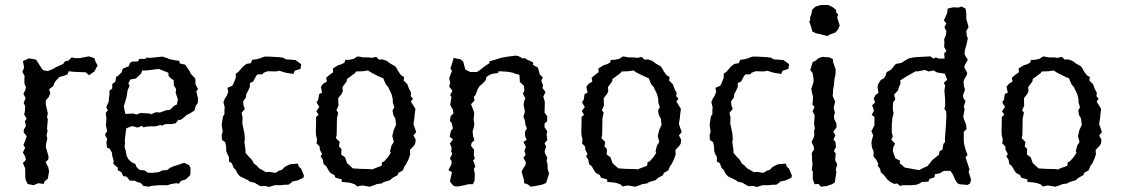

<svg xmlns="http://www.w3.org/2000/svg" viewBox="-20 -732 4453 763"><path d="M113 4 90 -1 84 -13 81 -21 80 -52V-63L71 -84L83 -97L80 -110L71 -126L80 -145L73 -156L80 -172L86 -191L74 -206L75 -217L83 -231L79 -251L86 -260L76 -277L79 -290L80 -310L74 -323L82 -342L73 -359L81 -375L83 -385L77 -400V-421L78 -429L69 -447L76 -463L71 -489L84 -495L95 -500L119 -496L124 -494L131 -483L140 -469L147 -458L154 -452L171 -450L191 -458L202 -465L209 -468L231 -478L238 -488L252 -491L265 -504L277 -501H296L333 -508L355 -501L360 -486L368 -472L355 -448L334 -433L320 -445H307L286 -446L269 -447L253 -449L248 -436L234 -431L216 -426L201 -410L194 -399L193 -391L175 -377L180 -362L174 -347L162 -333V-317L170 -282L167 -266L170 -258L168 -234L167 -221L169 -211L165 -196L168 -181L163 -160L162 -148L167 -131L173 -110L172 -98L161 -88L172 -67L175 -51L170 -22L158 -12L153 -1L132 -4Z M599 5 580 7 572 10 550 7 539 -5 527 -8 515 -14H496L483 -30L470 -32L462 -48L447 -56L449 -65L430 -81L432 -92L426 -113L425 -125L416 -141L405 -146L403 -167L406 -179L397 -197L406 -211L401 -233L403 -262L400 -283L409 -294L402 -306L412 -328L413 -341L415 -357V-372L426 -380V-398L438 -407L442 -427L448 -430L463 -444L468 -459L492 -469L496 -481L504 -487L528 -488L534 -498H559L560 -503L577 -502L606 -505L625 -507L648 -500L653 -497L679 -492L693 -490L694 -480L716 -475L733 -450L738 -439L756 -420L757 -407L756 -399L767 -378L760 -369L767 -340L766 -323L758 -312L753 -293L736 -282L720 -274L711 -265L697 -255L689 -256L678 -242L661 -239H638L621 -232L620 -236L598 -230H580L563 -229L550 -226L544 -232L527 -225L505 -231L494 -227L482 -222L480 -210L478 -193L476 -173L477 -163L475 -148L480 -132L483 -113L490 -100L502 -88L518 -80L522 -69L534 -57L555 -55L567 -46L585 -45L611 -48L625 -55L644 -56L657 -66L675 -73L679 -74L712 -85L731 -76L737 -65V-51L736 -36L718 -19L699 -13L691 -2L680 -4L657 0L647 4H615ZM478 -279 508 -281 524 -277 538 -283 574 -281 581 -278 599 -286 616 -285 641 -294 656 -296 671 -311 683 -317 687 -337 678 -363 680 -378 671 -392 670 -414 661 -419 650 -430 649 -443 611 -458 562 -452H545L541 -440L520 -420L498 -416L490 -401L495 -392L487 -373L483 -347L478 -329L472 -310Z M1049 11 1035 7 1015 8 1001 0 991 -6 973 -10 967 -15 943 -27 934 -31 925 -41 916 -58 909 -64 901 -84 890 -90V-107L883 -121L879 -132V-147L875 -167L862 -176L861 -196L865 -208L861 -236L866 -269L872 -278V-296L873 -305L868 -326L873 -339L882 -353L887 -368L884 -383L903 -391L910 -405L917 -423V-439L928 -447L941 -462L945 -467L959 -478L977 -481L982 -494L1002 -497L1009 -499L1031 -507H1051L1087 -505L1104 -503L1117 -496L1135 -495L1155 -493L1177 -477L1174 -458L1151 -451L1146 -438L1116 -443L1089 -451L1076 -448L1044 -449L1028 -443L1023 -437L1002 -436L994 -423L986 -408L973 -402V-387L965 -369L959 -359L957 -344L946 -329L948 -312L953 -299L940 -284L944 -264L943 -242L950 -208L952 -197L953 -176L951 -169L955 -141L956 -124L972 -106L981 -97L989 -82L1000 -74L1010 -63L1014 -61L1036 -48L1050 -49L1075 -45L1089 -54L1100 -57L1112 -69L1132 -79L1164 -82L1167 -71L1177 -61L1188 -34L1186 -26L1163 -15L1143 -11L1136 -5L1126 2H1112L1098 4H1071Z M1449 10 1419 5 1399 9 1391 1 1374 -5 1361 -7 1338 -9V-19L1313 -26L1309 -36L1293 -45L1287 -53L1276 -72L1266 -80L1263 -97L1254 -111L1260 -120L1251 -137L1250 -150L1238 -162L1240 -179L1236 -193L1235 -212L1236 -239V-267L1246 -276L1237 -290L1249 -307L1238 -325L1245 -337L1248 -358L1260 -364L1255 -387L1264 -399L1279 -408L1276 -423L1289 -434L1304 -445L1303 -460L1324 -473L1335 -476L1349 -483L1352 -494H1366L1385 -498L1401 -508L1423 -504H1444L1457 -502L1475 -506L1486 -495L1500 -496L1517 -490L1532 -479L1550 -469L1556 -461L1563 -448L1574 -433L1586 -426L1584 -412L1599 -397L1605 -380L1614 -363L1612 -350L1621 -340L1613 -328L1623 -312L1631 -299L1628 -278L1627 -265L1623 -239L1634 -207L1623 -194L1632 -177L1630 -161L1625 -153L1609 -136L1610 -119L1606 -106L1602 -96L1594 -80L1588 -72L1581 -55L1563 -45L1560 -36L1540 -25L1530 -16L1517 -12L1506 -9L1496 -3L1476 0L1467 4ZM1457 -58 1474 -65 1496 -73 1499 -88 1506 -90 1522 -108 1533 -125 1530 -131 1536 -154 1545 -168 1539 -191 1544 -214 1554 -236 1551 -261 1543 -275 1540 -293 1547 -306 1541 -325V-337L1536 -358L1522 -387L1513 -397L1503 -421L1486 -428L1458 -442L1442 -452L1423 -449L1395 -448L1390 -441L1359 -418L1358 -409L1341 -386L1342 -369L1337 -358L1324 -342L1325 -312L1317 -294L1324 -284L1319 -262L1318 -196L1315 -183L1330 -168L1327 -150L1337 -140L1336 -118L1351 -107L1359 -84L1382 -63L1410 -61L1453 -60Z M1770 -460 1779 -488 1783 -502 1811 -496 1821 -487 1829 -456 1848 -446H1875L1885 -452L1908 -470L1925 -481V-488L1952 -496L1967 -501L1980 -504L1998 -507L2030 -511L2040 -509L2059 -499L2064 -502L2073 -496L2099 -484L2098 -474L2117 -464L2122 -449L2125 -436L2137 -425L2131 -410L2138 -394L2136 -382L2148 -366L2139 -348L2145 -328V-319L2144 -285L2155 -269L2154 -250L2144 -241V-226L2155 -210L2152 -199L2155 -175L2144 -163L2150 -149L2145 -133V-124L2155 -105L2152 -94L2156 -79V-61L2162 -43L2154 -17L2150 -5L2137 1L2124 4L2090 10L2076 0L2063 -4L2062 -18L2053 -49L2056 -57L2068 -76L2070 -87L2060 -105L2069 -117L2064 -132L2070 -148L2060 -168L2073 -176L2067 -190L2066 -208L2074 -222L2068 -236L2066 -253L2060 -268L2066 -288L2061 -315L2063 -331L2068 -341L2058 -360L2064 -372L2062 -391L2046 -406L2045 -423L2044 -435L2027 -439L2019 -443L1996 -447L1961 -449L1960 -442L1938 -439L1926 -435L1913 -426L1910 -413L1899 -401L1886 -390L1878 -377L1870 -355L1863 -347L1866 -333L1852 -318L1864 -286V-274L1862 -257L1865 -239L1863 -226L1858 -210L1860 -192L1865 -175L1854 -164L1852 -152L1864 -137L1863 -115L1867 -103L1860 -94L1869 -71L1863 -60L1867 -41L1866 -14L1859 0H1842L1830 3L1801 9L1785 8L1777 1L1768 -11L1776 -48L1762 -56L1774 -79L1775 -91L1768 -102L1777 -120L1773 -131L1775 -144L1768 -162L1780 -178L1767 -189L1772 -212L1780 -222L1775 -243L1768 -252L1771 -271L1782 -281L1780 -295L1769 -316L1771 -326L1774 -346L1769 -354L1778 -371L1765 -388L1769 -402L1765 -422L1767 -427L1776 -450Z M2504 10 2474 5 2454 9 2446 1 2429 -5 2416 -7 2393 -9V-19L2368 -26L2364 -36L2348 -45L2342 -53L2331 -72L2321 -80L2318 -97L2309 -111L2315 -120L2306 -137L2305 -150L2293 -162L2295 -179L2291 -193L2290 -212L2291 -239V-267L2301 -276L2292 -290L2304 -307L2293 -325L2300 -337L2303 -358L2315 -364L2310 -387L2319 -399L2334 -408L2331 -423L2344 -434L2359 -445L2358 -460L2379 -473L2390 -476L2404 -483L2407 -494H2421L2440 -498L2456 -508L2478 -504H2499L2512 -502L2530 -506L2541 -495L2555 -496L2572 -490L2587 -479L2605 -469L2611 -461L2618 -448L2629 -433L2641 -426L2639 -412L2654 -397L2660 -380L2669 -363L2667 -350L2676 -340L2668 -328L2678 -312L2686 -299L2683 -278L2682 -265L2678 -239L2689 -207L2678 -194L2687 -177L2685 -161L2680 -153L2664 -136L2665 -119L2661 -106L2657 -96L2649 -80L2643 -72L2636 -55L2618 -45L2615 -36L2595 -25L2585 -16L2572 -12L2561 -9L2551 -3L2531 0L2522 4ZM2512 -58 2529 -65 2551 -73 2554 -88 2561 -90 2577 -108 2588 -125 2585 -131 2591 -154 2600 -168 2594 -191 2599 -214 2609 -236 2606 -261 2598 -275 2595 -293 2602 -306 2596 -325V-337L2591 -358L2577 -387L2568 -397L2558 -421L2541 -428L2513 -442L2497 -452L2478 -449L2450 -448L2445 -441L2414 -418L2413 -409L2396 -386L2397 -369L2392 -358L2379 -342L2380 -312L2372 -294L2379 -284L2374 -262L2373 -196L2370 -183L2385 -168L2382 -150L2392 -140L2391 -118L2406 -107L2414 -84L2437 -63L2465 -61L2508 -60Z M2988 11 2974 7 2954 8 2940 0 2930 -6 2912 -10 2906 -15 2882 -27 2873 -31 2864 -41 2855 -58 2848 -64 2840 -84 2829 -90V-107L2822 -121L2818 -132V-147L2814 -167L2801 -176L2800 -196L2804 -208L2800 -236L2805 -269L2811 -278V-296L2812 -305L2807 -326L2812 -339L2821 -353L2826 -368L2823 -383L2842 -391L2849 -405L2856 -423V-439L2867 -447L2880 -462L2884 -467L2898 -478L2916 -481L2921 -494L2941 -497L2948 -499L2970 -507H2990L3026 -505L3043 -503L3056 -496L3074 -495L3094 -493L3116 -477L3113 -458L3090 -451L3085 -438L3055 -443L3028 -451L3015 -448L2983 -449L2967 -443L2962 -437L2941 -436L2933 -423L2925 -408L2912 -402V-387L2904 -369L2898 -359L2896 -344L2885 -329L2887 -312L2892 -299L2879 -284L2883 -264L2882 -242L2889 -208L2891 -197L2892 -176L2890 -169L2894 -141L2895 -124L2911 -106L2920 -97L2928 -82L2939 -74L2949 -63L2953 -61L2975 -48L2989 -49L3014 -45L3028 -54L3039 -57L3051 -69L3071 -79L3103 -82L3106 -71L3116 -61L3127 -34L3125 -26L3102 -15L3082 -11L3075 -5L3065 2H3051L3037 4H3010Z M3241 -596 3231 -598 3222 -600 3208 -607 3206 -616 3202 -629 3196 -646 3200 -654 3199 -662 3203 -672 3205 -679 3208 -694 3221 -706 3232 -709 3241 -712H3272L3290 -703L3297 -697L3303 -692V-682L3311 -675L3307 -663L3313 -643L3317 -631L3314 -624L3311 -616L3300 -603L3290 -599L3283 -597L3277 -594L3268 -589L3251 -593ZM3242 10 3233 -1 3217 0 3210 -20V-50L3206 -57L3209 -80L3207 -95V-108L3206 -124L3215 -138L3214 -149L3205 -168L3213 -184L3216 -195L3215 -213L3218 -222L3215 -243L3217 -262V-275L3209 -289L3217 -307L3208 -317L3210 -328L3211 -348L3207 -362L3204 -379L3213 -406V-419L3209 -442L3200 -454L3210 -486L3220 -490L3233 -501L3248 -506L3276 -504L3290 -497L3291 -485L3301 -455L3300 -434L3297 -423L3295 -406L3294 -393L3291 -379L3290 -359L3289 -351L3299 -328L3295 -313L3293 -302L3298 -285L3294 -271L3295 -260L3304 -241V-225L3291 -208L3300 -195L3292 -177L3300 -169L3302 -147L3294 -132L3301 -122L3300 -110L3299 -95L3307 -79L3301 -56L3304 -50L3299 -18L3298 -8L3287 0L3266 7Z M3604 4H3567L3557 7L3545 -3L3534 -1L3518 -9L3507 -18L3492 -37L3480 -48L3478 -60L3468 -74L3470 -81L3463 -96L3451 -111L3452 -129L3445 -147L3443 -165L3445 -176L3450 -194L3443 -211L3455 -234V-268L3444 -275L3453 -292L3446 -314L3458 -325L3452 -340L3459 -354L3471 -363L3467 -386L3470 -398L3480 -414L3493 -421L3501 -435L3503 -445L3521 -455L3534 -471L3540 -478L3562 -482L3579 -493L3592 -500L3611 -504L3622 -505L3677 -508L3690 -499L3699 -504L3710 -499H3734L3732 -520L3741 -529L3732 -545L3733 -564L3732 -576L3739 -593L3741 -608L3733 -624L3741 -639L3731 -651L3744 -680L3746 -698L3768 -703L3789 -702L3801 -706L3817 -698L3820 -679V-657L3825 -639L3829 -624L3820 -609L3822 -590L3826 -579L3820 -552L3815 -535L3813 -517L3817 -509L3826 -495L3814 -473L3812 -464L3824 -442L3821 -432L3811 -415L3809 -406L3811 -388L3815 -376L3807 -354L3808 -343L3817 -330L3810 -309L3813 -296L3811 -284L3808 -269L3811 -257L3819 -238L3821 -219L3810 -208V-175L3811 -161L3818 -135L3825 -116L3817 -107L3829 -70L3833 -58L3829 -50L3839 -18L3835 -3L3825 3L3793 0L3785 -4L3776 -17L3766 -40L3757 -53H3731L3714 -43L3696 -40L3693 -27L3674 -21L3669 -10L3643 -9L3635 -3L3622 2ZM3632 -56 3650 -65 3666 -72 3685 -96 3711 -117 3714 -131 3725 -137 3729 -160 3736 -168 3735 -180 3738 -219 3741 -271 3740 -289 3733 -300 3736 -312V-335L3733 -372L3736 -391L3731 -403L3744 -415L3735 -439L3704 -444L3690 -452L3670 -448L3656 -454L3625 -448L3619 -449L3585 -430L3557 -412L3559 -401L3553 -388L3548 -372L3533 -356L3538 -337L3529 -325L3528 -296L3531 -282L3526 -262L3524 -235V-206L3528 -190L3522 -177L3537 -161L3530 -147L3528 -132L3538 -103L3557 -93L3555 -84L3576 -66L3593 -63Z M4174 10 4144 5 4124 9 4116 1 4099 -5 4086 -7 4063 -9V-19L4038 -26L4034 -36L4018 -45L4012 -53L4001 -72L3991 -80L3988 -97L3979 -111L3985 -120L3976 -137L3975 -150L3963 -162L3965 -179L3961 -193L3960 -212L3961 -239V-267L3971 -276L3962 -290L3974 -307L3963 -325L3970 -337L3973 -358L3985 -364L3980 -387L3989 -399L4004 -408L4001 -423L4014 -434L4029 -445L4028 -460L4049 -473L4060 -476L4074 -483L4077 -494H4091L4110 -498L4126 -508L4148 -504H4169L4182 -502L4200 -506L4211 -495L4225 -496L4242 -490L4257 -479L4275 -469L4281 -461L4288 -448L4299 -433L4311 -426L4309 -412L4324 -397L4330 -380L4339 -363L4337 -350L4346 -340L4338 -328L4348 -312L4356 -299L4353 -278L4352 -265L4348 -239L4359 -207L4348 -194L4357 -177L4355 -161L4350 -153L4334 -136L4335 -119L4331 -106L4327 -96L4319 -80L4313 -72L4306 -55L4288 -45L4285 -36L4265 -25L4255 -16L4242 -12L4231 -9L4221 -3L4201 0L4192 4ZM4182 -58 4199 -65 4221 -73 4224 -88 4231 -90 4247 -108 4258 -125 4255 -131 4261 -154 4270 -168 4264 -191 4269 -214 4279 -236 4276 -261 4268 -275 4265 -293 4272 -306 4266 -325V-337L4261 -358L4247 -387L4238 -397L4228 -421L4211 -428L4183 -442L4167 -452L4148 -449L4120 -448L4115 -441L4084 -418L4083 -409L4066 -386L4067 -369L4062 -358L4049 -342L4050 -312L4042 -294L4049 -284L4044 -262L4043 -196L4040 -183L4055 -168L4052 -150L4062 -140L4061 -118L4076 -107L4084 -84L4107 -63L4135 -61L4178 -60Z"/></svg>

Font: Winky Rough Light
Style: Regular
Weight: 300
Designer: Simon Atzbach
Foundry: typofactur
Version: Version 1.206; ttfautohint (v1.8.4.7-5d5b)